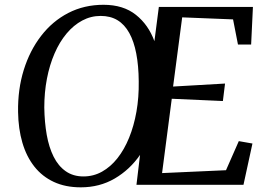

<svg xmlns="http://www.w3.org/2000/svg" viewBox="-20 -772 1112 802"><path d="M317.5 10.5Q253.5 10.5 205 -12Q156.5 -34.5 123.5 -76.2Q90.5 -118 73.5 -176Q56.5 -234 55.5 -304.5Q54 -398.5 79.2 -479.8Q104.5 -561 151.8 -622.2Q199 -683.5 265.2 -717.8Q331.5 -752 412.5 -752Q495 -752 547.5 -710.2Q600 -668.5 625 -600L643.5 -743H1036.5L1029 -586H974L953.5 -691L741 -699.5L703 -410.5L920 -423L911 -350L697.5 -359.5L657 -49L924 -61L977.5 -182.5L1034.5 -172.5L997 0H550L565 -125Q522 -63 459 -26.2Q396 10.5 317.5 10.5ZM328.5 -35Q370.5 -35 406.2 -55Q442 -75 470.5 -111Q499 -147 519.2 -196.5Q539.5 -246 550 -305.8Q560.5 -365.5 559.5 -432Q559 -497.5 549.2 -548.2Q539.5 -599 520 -634.2Q500.5 -669.5 471 -687.5Q441.5 -705.5 400.5 -705.5Q359.5 -705.5 323.5 -686.2Q287.5 -667 258 -631.8Q228.5 -596.5 207.8 -548.5Q187 -500.5 176 -443.2Q165 -386 165 -323Q166 -261 175.2 -208.8Q184.5 -156.5 204 -117.5Q223.5 -78.5 254.5 -56.8Q285.5 -35 328.5 -35Z"/></svg>

Font: Merriweather 48pt
Style: Italic
Weight: 400
Italic angle: -7.8°
Version: Version 2.101